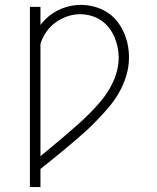

<svg xmlns="http://www.w3.org/2000/svg" viewBox="-20 -558 640 783"><path d="M102 205V-530H145V-456Q159 -475 177.5 -490.5Q196 -506 217.5 -516.5Q239 -527 262.5 -532.5Q286 -538 310 -538Q337 -538 363.5 -531Q390 -524 413.5 -510Q437 -496 454.5 -475Q472 -454 483.5 -429Q495 -404 500.5 -377.5Q506 -351 506 -323Q506 -286 495 -249.5Q484 -213 465.5 -180.5Q447 -148 422.5 -119.5Q398 -91 372 -64Q346 -37 318 -12.5Q290 12 261 36.5Q232 61 203 84.5Q174 108 145 131V205ZM145 79Q170 58 195.5 37Q221 16 246 -5.5Q271 -27 296 -49Q321 -71 344.5 -94.5Q368 -118 389.5 -143.5Q411 -169 427.5 -197.5Q444 -226 454 -258Q464 -290 464 -323Q464 -345 459.5 -366.5Q455 -388 446 -408.5Q437 -429 423 -446.5Q409 -464 390.5 -476Q372 -488 350.5 -494Q329 -500 307 -500Q280 -500 254 -491Q228 -482 206 -466Q184 -450 168.5 -427.5Q153 -405 145 -379Z"/></svg>

Font: Iosevka Curly Slab XLtEx
Style: Regular
Weight: 200
Width: 7
Monospace: yes
Designer: Belleve Invis
Foundry: Belleve Invis
Version: Version 11.1.0; ttfautohint (v1.8.3)